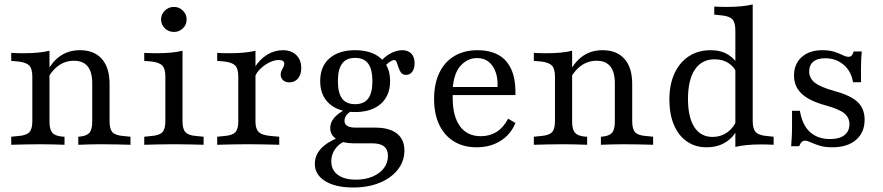

<svg xmlns="http://www.w3.org/2000/svg" viewBox="-20 -653 3984 866"><path d="M164.5 -2.4Q124.2 -2.4 93.1 -1.6Q62.1 -0.8 30.6 0V-36.3L62.1 -39.5Q97.6 -41.9 111.7 -56Q125.8 -70.2 125.8 -105.6V-206.5H203.2V-105.6Q203.2 -70.2 215.3 -55.2Q227.4 -40.3 258.9 -37.1L271 -36.3V0Q245.2 -0.8 220.6 -1.6Q196 -2.4 164.5 -2.4ZM125.8 -206.5V-307.3Q125.8 -343.5 111.7 -357.7Q97.6 -371.8 61.3 -375.8L30.6 -378.2V-414.5Q45.2 -413.7 58.5 -413.3Q71.8 -412.9 87.1 -412.9Q121.8 -412.9 151.2 -415.7Q180.6 -418.5 203.2 -424.2V-414.5V-206.5ZM396 -206.5V-277.4Q396 -328.2 375.4 -353.6Q354.8 -379 313.7 -379Q271 -379 237.5 -352Q204 -325 180.6 -270.2L175 -290.3Q200.8 -359.7 241.9 -393.1Q283.1 -426.6 340.3 -426.6Q404.8 -426.6 439.5 -387.1Q474.2 -347.6 474.2 -275V-206.5ZM434.7 -2.4Q404.8 -2.4 381 -1.6Q357.3 -0.8 333.1 0V-36.3L341.9 -37.1Q372.6 -40.3 384.3 -55.2Q396 -70.2 396 -105.6V-206.5H474.2V-105.6Q474.2 -70.2 487.9 -56Q501.6 -41.9 537.1 -39.5L568.5 -36.3V0Q537.1 -0.8 506.5 -1.6Q475.8 -2.4 434.7 -2.4Z M725.8 -206.5V-307.3Q725.8 -343.5 711.7 -357.7Q697.6 -371.8 661.3 -375.8L630.6 -378.2V-414.5Q645.2 -413.7 658.5 -413.3Q671.8 -412.9 687.1 -412.9Q721.8 -412.9 751.2 -415.7Q780.6 -418.5 803.2 -424.2V-414.5V-206.5ZM764.5 -2.4Q724.2 -2.4 693.1 -1.6Q662.1 -0.8 630.6 0V-36.3L662.1 -39.5Q697.6 -41.9 711.7 -56Q725.8 -70.2 725.8 -105.6V-206.5H803.2V-105.6Q803.2 -70.2 817.3 -56Q831.5 -41.9 866.1 -39.5L898.4 -36.3V0Q866.9 -0.8 835.9 -1.6Q804.8 -2.4 764.5 -2.4ZM764.5 -508.9Q740.3 -508.9 723.4 -525.4Q706.5 -541.9 706.5 -565.3Q706.5 -588.7 723.4 -605.2Q740.3 -621.8 764.5 -621.8Q787.9 -621.8 804.8 -605.2Q821.8 -588.7 821.8 -565.3Q821.8 -541.1 804.8 -525Q787.9 -508.9 764.5 -508.9Z M1093.5 -2.4Q1053.2 -2.4 1022.2 -1.6Q991.1 -0.8 959.7 0V-36.3L991.1 -39.5Q1026.6 -41.9 1040.7 -56Q1054.8 -70.2 1054.8 -105.6V-206.5H1132.3V-105.6Q1132.3 -82.3 1139.1 -68.5Q1146 -54.8 1161.3 -48.4Q1176.6 -41.9 1203.2 -39.5L1239.5 -36.3V0Q1216.9 -0.8 1194.4 -1.2Q1171.8 -1.6 1147.6 -2Q1123.4 -2.4 1093.5 -2.4ZM1054.8 -206.5V-307.3Q1054.8 -343.5 1040.7 -357.7Q1026.6 -371.8 990.3 -375.8L959.7 -378.2V-414.5Q974.2 -413.7 987.5 -413.3Q1000.8 -412.9 1016.1 -412.9Q1050.8 -412.9 1080.2 -415.7Q1109.7 -418.5 1132.3 -424.2V-414.5V-206.5ZM1284.7 -281.5Q1267.7 -281.5 1256.9 -291.1Q1246 -300.8 1246 -316.9Q1246 -327.4 1250.4 -335.5Q1254.8 -343.5 1258.5 -351.2Q1262.1 -358.9 1262.1 -366.1Q1262.1 -382.3 1237.1 -382.3Q1217.7 -382.3 1196 -371.8Q1174.2 -361.3 1156 -344.4Q1137.9 -327.4 1129.8 -306.5L1126.6 -345.2Q1150 -384.7 1183.9 -405.6Q1217.7 -426.6 1255.6 -426.6Q1293.5 -426.6 1316.1 -404.8Q1338.7 -383.1 1338.7 -346Q1338.7 -316.9 1324.2 -299.2Q1309.7 -281.5 1284.7 -281.5Z M1573.4 192.7Q1492.7 192.7 1446.4 163.7Q1400 134.7 1400 86.3Q1400 47.6 1427.4 17.7Q1454.8 -12.1 1508.1 -33.1L1534.7 -15.3Q1507.3 -4 1490.7 20.6Q1474.2 45.2 1474.2 74.2Q1474.2 113.7 1503.6 135.5Q1533.1 157.3 1585.5 157.3Q1627.4 157.3 1660.1 143.5Q1692.7 129.8 1711.3 105.6Q1729.8 81.5 1729.8 50Q1729.8 21.8 1712.5 7.7Q1695.2 -6.5 1659.7 -6.5H1576.6Q1527.4 -6.5 1498.4 -25Q1469.4 -43.5 1469.4 -75.8Q1469.4 -99.2 1485.5 -119.4Q1501.6 -139.5 1533.9 -157.3L1565.3 -153.2Q1549.2 -142.7 1541.5 -131.9Q1533.9 -121 1533.9 -108.1Q1533.9 -92.7 1546.4 -85.1Q1558.9 -77.4 1583.9 -77.4H1672.6Q1736.3 -77.4 1770.2 -50.8Q1804 -24.2 1804 25.8Q1804 74.2 1774.2 112.1Q1744.4 150 1692.3 171.4Q1640.3 192.7 1573.4 192.7ZM1581.5 -147.6Q1508.1 -147.6 1466.1 -184.7Q1424.2 -221.8 1424.2 -287.1Q1424.2 -353.2 1466.1 -389.9Q1508.1 -426.6 1581.5 -426.6Q1655.6 -426.6 1697.6 -389.9Q1739.5 -353.2 1739.5 -287.1Q1739.5 -221.8 1697.6 -184.7Q1655.6 -147.6 1581.5 -147.6ZM1581.5 -183.1Q1621.8 -183.1 1640.7 -208.5Q1659.7 -233.9 1659.7 -287.1Q1659.7 -340.3 1640.7 -366.1Q1621.8 -391.9 1581.5 -391.9Q1541.9 -391.9 1523 -366.1Q1504 -340.3 1504 -287.1Q1504 -233.9 1523 -208.5Q1541.9 -183.1 1581.5 -183.1ZM1812.1 -315.3Q1796 -315.3 1788.7 -325.4Q1781.5 -335.5 1777.4 -348.8Q1773.4 -362.1 1769.4 -372.2Q1765.3 -382.3 1757.3 -382.3Q1752.4 -382.3 1743.5 -377.4Q1734.7 -372.6 1725 -363.7Q1715.3 -354.8 1708.1 -342.7L1691.9 -367.7Q1708.9 -393.5 1737.9 -410.1Q1766.9 -426.6 1794.4 -426.6Q1820.2 -426.6 1835.1 -411.3Q1850 -396 1850 -367.7Q1850 -343.5 1839.5 -329.4Q1829 -315.3 1812.1 -315.3Z M2129.8 11.3Q2071 11.3 2027.8 -14.9Q1984.7 -41.1 1961.3 -89.9Q1937.9 -138.7 1937.9 -206.5Q1937.9 -274.2 1961.3 -323.8Q1984.7 -373.4 2029 -400Q2073.4 -426.6 2133.9 -426.6Q2187.9 -426.6 2226.6 -406Q2265.3 -385.5 2285.9 -340.7Q2306.5 -296 2304.8 -224.2H1989.5L1988.7 -260.5H2224.2Q2225.8 -298.4 2215.7 -327.4Q2205.6 -356.5 2184.7 -373.8Q2163.7 -391.1 2131.5 -391.1Q2089.5 -391.1 2058.1 -357.3Q2026.6 -323.4 2021.8 -251.6L2022.6 -249.2Q2021.8 -241.1 2021.8 -231.9Q2021.8 -222.6 2021.8 -212.1Q2021.8 -129 2054.4 -83.9Q2087.1 -38.7 2148.4 -38.7Q2188.7 -38.7 2219.8 -58.1Q2250.8 -77.4 2271.8 -117.7L2304.8 -98.4Q2283.9 -46.8 2237.9 -17.7Q2191.9 11.3 2129.8 11.3Z M2521.8 -2.4Q2481.5 -2.4 2450.4 -1.6Q2419.4 -0.8 2387.9 0V-36.3L2419.4 -39.5Q2454.8 -41.9 2469 -56Q2483.1 -70.2 2483.1 -105.6V-206.5H2560.5V-105.6Q2560.5 -70.2 2572.6 -55.2Q2584.7 -40.3 2616.1 -37.1L2628.2 -36.3V0Q2602.4 -0.8 2577.8 -1.6Q2553.2 -2.4 2521.8 -2.4ZM2483.1 -206.5V-307.3Q2483.1 -343.5 2469 -357.7Q2454.8 -371.8 2418.5 -375.8L2387.9 -378.2V-414.5Q2402.4 -413.7 2415.7 -413.3Q2429 -412.9 2444.4 -412.9Q2479 -412.9 2508.5 -415.7Q2537.9 -418.5 2560.5 -424.2V-414.5V-206.5ZM2753.2 -206.5V-277.4Q2753.2 -328.2 2732.7 -353.6Q2712.1 -379 2671 -379Q2628.2 -379 2594.8 -352Q2561.3 -325 2537.9 -270.2L2532.3 -290.3Q2558.1 -359.7 2599.2 -393.1Q2640.3 -426.6 2697.6 -426.6Q2762.1 -426.6 2796.8 -387.1Q2831.5 -347.6 2831.5 -275V-206.5ZM2791.9 -2.4Q2762.1 -2.4 2738.3 -1.6Q2714.5 -0.8 2690.3 0V-36.3L2699.2 -37.1Q2729.8 -40.3 2741.5 -55.2Q2753.2 -70.2 2753.2 -105.6V-206.5H2831.5V-105.6Q2831.5 -70.2 2845.2 -56Q2858.9 -41.9 2894.4 -39.5L2925.8 -36.3V0Q2894.4 -0.8 2863.7 -1.6Q2833.1 -2.4 2791.9 -2.4Z M3166.9 11.3Q3116.1 11.3 3078.2 -14.9Q3040.3 -41.1 3019.8 -89.5Q2999.2 -137.9 2999.2 -203.2Q2999.2 -271.8 3022.2 -321.8Q3045.2 -371.8 3087.1 -399.2Q3129 -426.6 3185.5 -426.6Q3232.3 -426.6 3264.9 -406Q3297.6 -385.5 3313.7 -350.8L3301.6 -325Q3291.9 -351.6 3265.7 -368.5Q3239.5 -385.5 3203.2 -385.5Q3145.2 -385.5 3114.1 -339.1Q3083.1 -292.7 3083.1 -206.5Q3083.1 -124.2 3111.7 -79.8Q3140.3 -35.5 3193.5 -35.5Q3233.1 -35.5 3262.9 -58.1Q3292.7 -80.6 3304.8 -117.7L3313.7 -92.7Q3300.8 -46 3261.7 -17.3Q3222.6 11.3 3166.9 11.3ZM3296.8 0V-206.5H3375V-108.1Q3375 -71.8 3388.7 -57.3Q3402.4 -42.7 3438.7 -39.5L3469.4 -36.3V0Q3455.6 -0.8 3441.9 -1.2Q3428.2 -1.6 3412.9 -1.6Q3378.2 -1.6 3348.8 1.2Q3319.4 4 3296.8 9.7ZM3296.8 -206.5V-515.3Q3296.8 -551.6 3283.1 -566.1Q3269.4 -580.6 3232.3 -583.9L3201.6 -587.1V-623.4Q3216.9 -622.6 3230.2 -622.2Q3243.5 -621.8 3258.1 -621.8Q3293.5 -621.8 3323 -624.6Q3352.4 -627.4 3375 -633.1V-623.4V-206.5Z M3734.7 11.3Q3699.2 11.3 3675.4 3.6Q3651.6 -4 3636.3 -11.3Q3621 -18.5 3610.5 -18.5Q3593.5 -18.5 3584.7 6.5H3548.4Q3550 -12.1 3551.2 -34.3Q3552.4 -56.5 3552.4 -85.5Q3552.4 -114.5 3552.4 -153.2H3587.9Q3598.4 -89.5 3633.1 -57.7Q3667.7 -25.8 3724.2 -25.8Q3766.1 -25.8 3788.7 -43.5Q3811.3 -61.3 3811.3 -92.7Q3811.3 -123.4 3787.5 -142.3Q3763.7 -161.3 3704.8 -177.4Q3630.6 -197.6 3596 -230.2Q3561.3 -262.9 3561.3 -312.1Q3561.3 -364.5 3596 -395.6Q3630.6 -426.6 3689.5 -426.6Q3721.8 -426.6 3743.5 -419.4Q3765.3 -412.1 3780.6 -404.4Q3796 -396.8 3807.3 -396.8Q3816.1 -396.8 3821.4 -402.4Q3826.6 -408.1 3830.6 -421H3866.9Q3865.3 -404.8 3864.5 -386.3Q3863.7 -367.7 3863.3 -343.1Q3862.9 -318.5 3863.7 -282.3H3827.4Q3819.4 -332.3 3784.7 -361.3Q3750 -390.3 3701.6 -390.3Q3666.9 -390.3 3648.4 -375Q3629.8 -359.7 3629.8 -330.6Q3629.8 -300 3655.6 -279.8Q3681.5 -259.7 3745.2 -241.9Q3816.9 -222.6 3848.4 -192.7Q3879.8 -162.9 3879.8 -112.9Q3879.8 -55.6 3841.1 -22.2Q3802.4 11.3 3734.7 11.3Z"/></svg>

Font: Playfair 9pt
Style: Regular
Weight: 400
Designer: Claus Eggers Sørensen
Foundry: Claus Eggers Sørensen
Version: Version 2.203